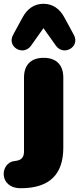

<svg xmlns="http://www.w3.org/2000/svg" viewBox="-77 -810 419 1016"><path d="M33 186C188 186 258 110 258 -29V-399C258 -467 221 -504 154 -504C87 -504 50 -467 50 -399V-8C50 24 35 39 1 42C-77 49 -87 186 33 186ZM314 -625 264 -717C240 -762 203 -790 153 -790C103 -790 66 -762 42 -717L-8 -625C-42 -562 46 -511 87 -568L153 -661L219 -568C260 -511 348 -562 314 -625Z"/></svg>

Font: SN Pro Black
Style: Regular
Weight: 900
Designer: Tobias Whetton
Foundry: Supernotes
Version: Version 1.001;Glyphs 3.2 (3249)